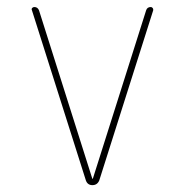

<svg xmlns="http://www.w3.org/2000/svg" viewBox="-20 -540 540 560"><path d="M230.5 -13.7 73.2 -509.8Q71.3 -513.7 73.7 -516.6Q76.2 -519.5 80.1 -519.5Q89.8 -519.5 93.8 -509.8L249 -19.5Q249 -18.6 250 -18.6Q251 -18.6 251 -19.5L406.2 -509.8Q409.2 -519.5 419.9 -519.5Q422.9 -519.5 425.3 -516.6Q427.7 -513.7 426.8 -509.8L269.5 -13.7Q263.7 0 249.5 0Q235.4 0 230.5 -13.7Z"/></svg>

Font: Rounded-X Mgen+ 2m thin
Style: Regular
Weight: 100
Designer: [Source Han Sans]
Ryoko NISHIZUKA  (kana & ideographs); Paul D. Hunt (Latin, Greek & Cyrillic); Wenlong ZHANG  (bopomofo
Version: Version 1.059.20150602